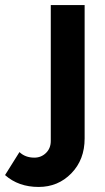

<svg xmlns="http://www.w3.org/2000/svg" viewBox="-140 -544 415 760"><path d="M13 196Q-67 196 -120 149L-63 58Q-40 80 -4 80Q23 80 42 61.5Q61 43 61 14V-524H195V4Q195 88 142.5 142Q90 196 13 196Z"/></svg>

Font: Raleway
Style: Bold
Weight: 700
Designer: Matt McInerney, Pablo Impallari, Rodrigo Fuenzalida
Foundry: Matt McInerney, Pablo Impallari, Rodrigo Fuenzalida
Version: Version 3.000